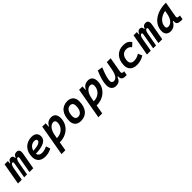

<svg xmlns="http://www.w3.org/2000/svg" viewBox="478 -2309 4317 4317"><g transform="rotate(-45 2636.5 -151.0)"><path d="M199.7 -517.6H96.2L4.4 0H125.5L182.1 -319.3C196.3 -385.3 216.8 -420.4 244.1 -420.4C264.6 -420.4 272.9 -405.3 268.1 -377.4L201.7 0H293L350.6 -323.2C363.8 -386.7 386.2 -420.4 414.1 -420.4C432.6 -420.4 440.4 -404.3 435.5 -377.4L368.7 0H490.2L559.6 -390.6C575.7 -481 549.8 -527.3 481.9 -527.3C431.6 -527.3 398.4 -505.9 378.4 -447.3H367.2C366.7 -502.4 343.3 -527.3 300.8 -527.3C255.9 -527.3 226.6 -504.9 208.5 -447.3H196.3Z M881.8 -102.5C814.5 -102.5 772 -133.8 763.2 -187.5C996.1 -193.4 1124.5 -257.8 1124.5 -381.8C1124.5 -473.1 1064 -527.3 961.4 -527.3C773.9 -527.3 649.4 -395 649.4 -195.8C649.4 -66.4 731.9 9.8 871.6 9.8C936.5 9.8 1011.7 -6.8 1074.2 -43L1040.5 -146C989.3 -118.7 930.7 -102.5 881.8 -102.5ZM769.5 -274.9C791 -362.8 855 -417.5 941.9 -417.5C981.9 -417.5 1004.4 -400.9 1004.4 -373C1004.4 -316.9 918 -281.2 769.5 -274.9Z M1286.6 224.6 1324.2 9.8C1327.1 9.8 1330.1 9.8 1333 9.8C1557.6 9.8 1727.1 -148.9 1727.1 -359.4C1727.1 -466.8 1675.3 -527.3 1585 -527.3C1500 -527.3 1435.5 -486.8 1407.2 -414.6H1396.5L1400.9 -517.6H1294.4L1164.1 224.6ZM1344.2 -102.5 1359.4 -190.4C1389.2 -348.1 1467.8 -415 1539.6 -415C1580.6 -415 1604 -388.7 1604 -341.8C1604 -205.1 1496.1 -102.5 1352.5 -102.5C1349.6 -102.5 1346.7 -102.5 1344.2 -102.5Z M2002.9 9.8C2181.6 9.8 2287.1 -118.2 2287.1 -335C2287.1 -456.1 2216.8 -527.3 2097.7 -527.3C1918.9 -527.3 1813.5 -397.5 1813.5 -177.7C1813.5 -60.1 1883.8 9.8 2002.9 9.8ZM2024.4 -102.5C1969.2 -102.5 1937 -140.1 1937 -203.6C1937 -336.4 1990.2 -415 2079.6 -415C2132.8 -415 2163.6 -377.4 2163.6 -314C2163.6 -181.2 2111.8 -102.5 2024.4 -102.5Z M2458.5 224.6 2496.1 9.8C2499 9.8 2502 9.8 2504.9 9.8C2729.5 9.8 2898.9 -148.9 2898.9 -359.4C2898.9 -466.8 2847.2 -527.3 2756.8 -527.3C2671.9 -527.3 2607.4 -486.8 2579.1 -414.6H2568.4L2572.8 -517.6H2466.3L2335.9 224.6ZM2516.1 -102.5 2531.2 -190.4C2561 -348.1 2639.6 -415 2711.4 -415C2752.4 -415 2775.9 -388.7 2775.9 -341.8C2775.9 -205.1 2668 -102.5 2524.4 -102.5C2521.5 -102.5 2518.6 -102.5 2516.1 -102.5Z M3118.7 10.3C3213.9 10.3 3252.9 -36.6 3282.7 -114.7H3299.8C3291.5 -33.2 3329.1 4.9 3417.5 4.9H3458.5L3476.6 -96.2H3454.1C3409.7 -96.2 3397.9 -113.8 3407.2 -166L3469.2 -517.6H3346.7L3312.5 -325.2V-325.7C3284.7 -181.2 3236.8 -102.1 3159.2 -102.1C3117.2 -102.1 3093.3 -126.5 3093.3 -168.9C3093.3 -239.7 3123 -341.3 3190.9 -508.3L3069.8 -527.3C3000 -364.3 2970.7 -253.4 2970.7 -156.7C2970.7 -50.8 3024.4 10.3 3118.7 10.3Z M3802.7 -102.5C3731 -102.5 3689.9 -141.1 3689.5 -208.5C3689.9 -333 3755.4 -415 3856 -415C3914.1 -415 3953.1 -396 3985.8 -352.1L4070.3 -428.7C4030.8 -497.6 3970.7 -527.3 3869.6 -527.3C3686.5 -527.3 3566.4 -394.5 3566.4 -191.9C3566.4 -64 3647 9.8 3788.6 9.8C3872.1 9.8 3955.1 -18.1 4017.6 -60.1L3973.6 -156.7C3927.2 -124 3864.7 -102.5 3802.7 -102.5Z M4301.3 -517.6H4197.8L4106 0H4227.1L4283.7 -319.3C4297.9 -385.3 4318.4 -420.4 4345.7 -420.4C4366.2 -420.4 4374.5 -405.3 4369.6 -377.4L4303.2 0H4394.5L4452.1 -323.2C4465.3 -386.7 4487.8 -420.4 4515.6 -420.4C4534.2 -420.4 4542 -404.3 4537.1 -377.4L4470.2 0H4591.8L4661.1 -390.6C4677.2 -481 4651.4 -527.3 4583.5 -527.3C4533.2 -527.3 4500 -505.9 4480 -447.3H4468.8C4468.3 -502.4 4444.8 -527.3 4402.3 -527.3C4357.4 -527.3 4328.1 -504.9 4310.1 -447.3H4297.9Z M4856.4 10.3C4938 10.3 5004.4 -34.7 5044.4 -114.7H5060.5C5053.7 -44.9 5068.8 4.9 5187 4.9H5232.9L5250.5 -96.2H5228.5C5173.3 -96.2 5159.7 -113.3 5168 -161.6L5231 -522.5H5219.7C4928.7 -522.5 4709 -370.1 4709 -135.3C4709 -43 4762.7 10.3 4856.4 10.3ZM4888.2 -102.1C4851.1 -102.1 4832 -120.1 4832 -156.2C4832 -281.2 4940.9 -379.4 5087.9 -404.3L5073.7 -325.7C5048.8 -183.1 4977.1 -102.1 4888.2 -102.1Z"/></g></svg>

Font: Cascadia Code SemiBold
Style: Italic
Weight: 600
Italic angle: -10°
Monospace: yes
Designer: Aaron Bell
Foundry: Saja Typeworks
Version: Version 2404.023